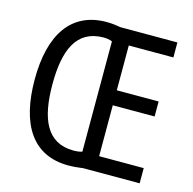

<svg xmlns="http://www.w3.org/2000/svg" viewBox="-106 -828 943 940"><g transform="rotate(15 365.5 -357.5)"><path d="M321 -721C142 -721 53 -586 53 -359C53 -131 139 6 321 6C348 6 372 3 395 0H681V-77H455V-335H667V-411H455V-638H681V-714H392C370 -718 347 -721 321 -721ZM324 -644C341 -644 357 -642 370 -636V-77C358 -73 342 -71 325 -71C191 -72 143 -182 143 -358C143 -532 189 -642 324 -644Z"/></g></svg>

Font: Noto Sans Devanagari UI Condensed
Style: Regular
Weight: 400
Width: 3
Designer: Jelle Bosma - Monotype Design Team
Foundry: Monotype Imaging Inc.
Version: Version 2.004